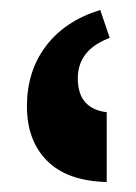

<svg xmlns="http://www.w3.org/2000/svg" viewBox="-20 -780 273 385"><path d="M34 -567Q34 -637 72 -687.5Q110 -738 181 -760L200 -704Q136 -680 136 -623Q136 -562 194 -555V-415Q115 -417 74.5 -457.5Q34 -498 34 -567Z"/></svg>

Font: Noto Serif Armenian Black Cond
Style: Regular
Weight: 900
Width: 3
Designer: Monotype Design team
Foundry: Monotype Imaging Inc.
Version: Version 1.000